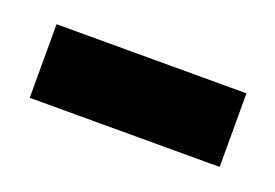

<svg xmlns="http://www.w3.org/2000/svg" viewBox="-34 -667 327 228"><g transform="rotate(20 130.0 -553.5)"><path d="M10 -507V-600H250V-507Z"/></g></svg>

Font: Karantina
Style: Regular
Weight: 400
Designer: Rony Koch
Foundry: Rony Koch
Version: Version 1.000; ttfautohint (v1.8.3)